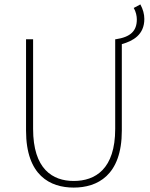

<svg xmlns="http://www.w3.org/2000/svg" viewBox="-20 -838 680 870"><path d="M532 -638C582 -652 634 -680 634 -752C634 -774 628 -796 616 -818L586 -802C596 -785 600 -765 600 -750C600 -698 572 -670 504 -660H502V-254C502 -72 412 -18 314 -18C218 -18 130 -72 130 -254V-660H98V-246C98 -42 208 12 314 12C420 12 532 -42 532 -246Z"/></svg>

Font: Source Sans Pro ExtraLight
Style: Regular
Weight: 200
Designer: Paul D. Hunt
Foundry: Adobe Systems Incorporated
Version: Version 3.006;hotconv 1.0.111;makeotfexe 2.5.65597